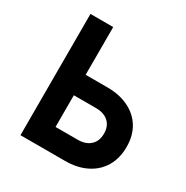

<svg xmlns="http://www.w3.org/2000/svg" viewBox="-180 -949 1061 1097"><g transform="rotate(30 350.0 -400.0)"><path d="M104 -800H254V-485H398Q478 -485 538 -455.5Q598 -426 630.5 -372.5Q663 -319 663 -245Q663 -170 630.5 -115Q598 -60 538 -30Q478 0 398 0H104ZM254 -350V-141H400Q453 -141 483 -169Q513 -197 513 -246Q513 -295 483 -322.5Q453 -350 400 -350Z"/></g></svg>

Font: Martian Mono SemiBold
Style: Regular
Weight: 600
Monospace: yes
Designer: Roman Shamin
Foundry: Evil Martians
Version: Version 1.000; ttfautohint (v1.8.4.7-5d5b)